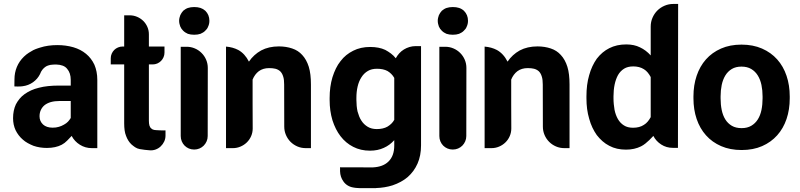

<svg xmlns="http://www.w3.org/2000/svg" viewBox="-20 -770 4158 998"><path d="M457.5 0Q423.3 0 395.3 -17.6Q367.2 -35.2 352.5 -63.5Q341.8 -52.2 329.1 -39.1Q316.4 -25.9 300.8 -17.6Q269 -1 223.6 -1Q186.5 -1 153.8 -12.2Q138.2 -18.6 124 -26.4Q109.9 -34.2 98.6 -44.4Q75.2 -64.5 61 -93.3Q47.9 -121.6 47.9 -155.8Q47.9 -195.8 62.5 -227.5Q70.8 -243.2 81.8 -256.6Q92.8 -270 107.9 -280.8Q123.5 -292 141.8 -300.3Q160.2 -308.6 182.6 -314Q204.6 -319.8 230.5 -322.5Q256.3 -325.2 286.1 -325.2H347.7V-355Q347.7 -390.6 329.1 -412.1Q320.3 -423.3 305.9 -428.7Q291.5 -434.1 272.9 -434.6Q266.1 -434.6 257.1 -434.3Q248 -434.1 241.2 -432.6Q236.8 -431.6 229.7 -429.4Q222.7 -427.2 215.1 -421.9Q207.5 -416.5 200.2 -407.5Q192.9 -398.4 188 -384.8Q175.3 -359.4 151.6 -342.5Q127.9 -325.7 98.1 -321.8Q93.3 -320.8 85.9 -320.6Q78.6 -320.3 71.8 -320.3Q63.5 -320.3 54.7 -320.8H55.2H54.7L55.2 -357.9Q55.2 -391.6 67.6 -421.9Q80.1 -452.1 104.5 -475.6Q117.2 -487.8 129.9 -495.8Q142.6 -503.9 152.8 -509.3Q165 -515.1 175.8 -518.6Q178.7 -519.5 181.6 -520.5Q184.6 -521.5 188 -522.5Q228 -535.6 278.3 -535.6Q322.3 -535.6 361.3 -524.4Q399.4 -513.2 427.2 -490.2Q454.6 -467.8 470.7 -433.6Q478 -416.5 481.9 -396.7Q485.8 -377 485.8 -354V0ZM347.7 -245.1H291Q264.2 -245.1 243.7 -239.3Q224.1 -233.4 210.9 -222.7Q198.7 -212.4 191.9 -197.3Q185.5 -183.1 185.5 -165.5Q185.5 -140.1 203.6 -123Q221.7 -106.4 253.4 -106.4Q262.2 -106.4 270.3 -107.4Q278.3 -108.4 286.1 -110.8Q299.8 -114.7 312.5 -122.1Q318.8 -125.5 324 -129.4Q329.1 -133.3 333.5 -137.7Q337.9 -142.6 341.3 -147.2Q344.7 -151.9 347.7 -156.7Z M781.2 -94.7Q783.2 -94.2 792.2 -93.5Q801.3 -92.8 811.3 -92.5Q821.3 -92.3 829.8 -92Q838.4 -91.8 840.3 -92.3V-65.9Q840.3 -48.8 833.5 -34.4Q826.7 -20 815.4 -9.3Q804.2 1.5 789.1 7.1Q773.9 12.7 757.3 11.2Q745.1 10.3 732.4 8.8Q719.7 7.3 706.1 4.9Q692.9 2.4 682.4 -4.6Q671.9 -11.7 662.6 -20Q645 -37.1 635.3 -63.5Q629.9 -76.7 627.7 -93Q625.5 -109.4 625.5 -128.4V-435.1H555.7V-467.3Q555.7 -479.5 560.5 -490.7Q565.4 -502 573.7 -510.3Q582 -518.6 593.5 -523.4Q605 -528.3 617.7 -528.3H625.5V-690.4H653.8Q674.3 -690.4 692.6 -682.6Q710.9 -674.8 724.6 -661.4Q738.3 -647.9 746.1 -629.9Q753.9 -611.8 753.9 -591.3V-528.3H835V-496.6Q835 -483.9 830.1 -472.7Q825.2 -461.4 816.9 -453.1Q808.6 -444.8 797.4 -439.9Q786.1 -435.1 773.4 -435.1H753.9V-142.1Q753.9 -127.4 756.8 -117.2Q758.8 -112.8 760.7 -108.9Q762.7 -105 766.1 -102.5Q771.5 -96.7 781.2 -94.7Z M1060.1 -417Q1060.1 -439.5 1051.5 -459.5Q1043 -479.5 1027.8 -494.6Q1012.7 -509.8 992.7 -518.3Q972.7 -526.9 950.2 -526.9H919.4V-63Q919.4 -48.3 924.8 -35.4Q930.2 -22.5 939.7 -12.9Q949.2 -3.4 961.9 2Q974.6 7.3 989.3 7.3Q1003.9 7.3 1016.6 2Q1029.3 -3.4 1038.8 -12.9Q1048.3 -22.5 1054 -35.4Q1059.6 -48.3 1059.6 -63ZM917 -690.9Q922.9 -703.6 932.1 -713.9Q937.5 -718.3 943.6 -722.2Q949.7 -726.1 956.5 -728.5Q971.2 -733.4 989.3 -733.4Q1007.8 -733.4 1022 -728.8Q1036.1 -724.1 1047.4 -713.9Q1068.4 -692.9 1068.4 -662.1Q1068.4 -645.5 1062 -632.3Q1059.6 -625.5 1055.7 -620.1Q1051.8 -614.7 1046.9 -610.4Q1042 -605 1035.4 -601.1Q1028.8 -597.2 1022 -594.2Q1007.8 -589.4 989.3 -589.4Q971.2 -589.4 956.5 -594.2Q949.7 -597.2 943.6 -601.1Q937.5 -605 932.1 -610.4Q922.9 -618.7 917 -632.3Q914.6 -639.2 912.8 -646.5Q911.1 -653.8 911.1 -662.1Q911.1 -669.9 912.8 -677Q914.6 -684.1 917 -690.9Z M1154.8 0V-527.8Q1190.4 -524.9 1218.3 -510.3Q1252.9 -491.2 1273.9 -449.7Q1298.8 -486.3 1337.4 -507.8Q1377 -528.8 1429.7 -528.8Q1448.2 -528.8 1465.6 -526.1Q1482.9 -523.4 1498.5 -518.1Q1529.8 -507.8 1550.8 -484.4Q1573.2 -460.4 1585 -422.9Q1590.8 -403.8 1593.5 -381.1Q1596.2 -358.4 1596.2 -330.6V0H1569.3Q1545.9 0 1525.6 -8.8Q1505.4 -17.6 1490.2 -32.7Q1475.1 -47.9 1466.3 -68.4Q1457.5 -88.9 1457.5 -111.8L1457 -330.6Q1457 -343.8 1455.8 -354.2Q1454.6 -364.7 1451.7 -373Q1446.8 -389.2 1436.5 -399.4Q1426.3 -408.7 1411.6 -412.6Q1397.9 -416 1378.9 -416Q1347.2 -416 1325.2 -399.9Q1304.2 -383.8 1293 -356.4V-228.5Q1293 -172.9 1293.5 -102.1Q1293.5 -81.1 1285.4 -62.5Q1277.3 -43.9 1263.2 -30Q1249 -16.1 1230.2 -8.1Q1211.4 0 1190.4 0Z M2168.5 -14.2Q2168.5 39.1 2150.4 80.1Q2141.1 101.1 2128.4 118.4Q2115.7 135.7 2099.1 150.4Q2066.9 177.7 2020.5 193.4Q1980 206.1 1934.6 207.5V208H1851.6Q1847.2 208 1842.8 207.5Q1838.9 207 1835 207Q1831.1 207 1828.6 206.5Q1825.2 206.1 1822.3 205.6Q1819.3 205.1 1816.4 204.6Q1800.3 202.1 1786.9 193.8Q1773.4 185.5 1764.6 172.4Q1748.5 149.9 1747.6 120.6V99.6L1917.5 100.1Q1970.2 97.7 1998.5 70.3Q2029.3 41 2029.3 -13.2V-41.5Q2005.9 -15.1 1975.1 -1.5Q1943.4 13.2 1903.3 13.2Q1854.5 13.2 1815.9 -6.8Q1777.3 -26.4 1750 -62Q1723.6 -96.2 1708 -145Q1693.4 -193.8 1693.4 -250.5V-260.3Q1693.4 -319.8 1708 -368.2Q1715.8 -393.1 1726.1 -414.1Q1736.3 -435.1 1750 -452.1Q1763.7 -470.2 1780 -483.4Q1796.4 -496.6 1815.9 -506.3Q1854.5 -525.9 1903.8 -525.9Q1950.2 -525.9 1982.4 -510.7Q1998 -502.4 2012 -491.9Q2025.9 -481.4 2037.1 -467.3L2037.6 -467.8Q2044.9 -481.4 2055.4 -492.9Q2065.9 -504.4 2079.3 -512.7Q2092.8 -521 2108.2 -525.6Q2123.5 -530.3 2140.6 -530.3H2168.5ZM2029.3 -365.2Q2022.5 -377 2013.7 -385.7Q2004.9 -394.5 1994.1 -400.9Q1972.2 -412.6 1939.5 -412.6Q1911.6 -412.6 1892.6 -401.4Q1872.1 -389.6 1858.9 -368.7Q1845.2 -347.7 1838.9 -320.3Q1832.5 -293.5 1832.5 -260.3V-250.5Q1832.5 -218.8 1838.4 -190.9Q1842.3 -177.2 1846.9 -165.3Q1851.6 -153.3 1858.4 -143.1Q1870.6 -123.5 1891.6 -110.8Q1911.1 -99.1 1938.5 -99.1Q1971.7 -99.1 1994.1 -111.8Q2005.4 -118.7 2014.2 -127.2Q2022.9 -135.7 2029.3 -147Z M2404.3 -417Q2404.3 -439.5 2395.8 -459.5Q2387.2 -479.5 2372.1 -494.6Q2356.9 -509.8 2336.9 -518.3Q2316.9 -526.9 2294.4 -526.9H2263.7V-63Q2263.7 -48.3 2269 -35.4Q2274.4 -22.5 2283.9 -12.9Q2293.5 -3.4 2306.2 2Q2318.8 7.3 2333.5 7.3Q2348.1 7.3 2360.8 2Q2373.5 -3.4 2383.1 -12.9Q2392.6 -22.5 2398.2 -35.4Q2403.8 -48.3 2403.8 -63ZM2261.2 -690.9Q2267.1 -703.6 2276.4 -713.9Q2281.7 -718.3 2287.8 -722.2Q2293.9 -726.1 2300.8 -728.5Q2315.4 -733.4 2333.5 -733.4Q2352.1 -733.4 2366.2 -728.8Q2380.4 -724.1 2391.6 -713.9Q2412.6 -692.9 2412.6 -662.1Q2412.6 -645.5 2406.2 -632.3Q2403.8 -625.5 2399.9 -620.1Q2396 -614.7 2391.1 -610.4Q2386.2 -605 2379.6 -601.1Q2373 -597.2 2366.2 -594.2Q2352.1 -589.4 2333.5 -589.4Q2315.4 -589.4 2300.8 -594.2Q2293.9 -597.2 2287.8 -601.1Q2281.7 -605 2276.4 -610.4Q2267.1 -618.7 2261.2 -632.3Q2258.8 -639.2 2257.1 -646.5Q2255.4 -653.8 2255.4 -662.1Q2255.4 -669.9 2257.1 -677Q2258.8 -684.1 2261.2 -690.9Z M2499 0V-527.8Q2534.7 -524.9 2562.5 -510.3Q2597.2 -491.2 2618.2 -449.7Q2643.1 -486.3 2681.6 -507.8Q2721.2 -528.8 2773.9 -528.8Q2792.5 -528.8 2809.8 -526.1Q2827.1 -523.4 2842.8 -518.1Q2874 -507.8 2895 -484.4Q2917.5 -460.4 2929.2 -422.9Q2935.1 -403.8 2937.7 -381.1Q2940.4 -358.4 2940.4 -330.6V0H2913.6Q2890.1 0 2869.9 -8.8Q2849.6 -17.6 2834.5 -32.7Q2819.3 -47.9 2810.5 -68.4Q2801.8 -88.9 2801.8 -111.8L2801.3 -330.6Q2801.3 -343.8 2800 -354.2Q2798.8 -364.7 2795.9 -373Q2791 -389.2 2780.8 -399.4Q2770.5 -408.7 2755.9 -412.6Q2742.2 -416 2723.1 -416Q2691.4 -416 2669.4 -399.9Q2648.4 -383.8 2637.2 -356.4V-228.5Q2637.2 -172.9 2637.7 -102.1Q2637.7 -81.1 2629.6 -62.5Q2621.6 -43.9 2607.4 -30Q2593.3 -16.1 2574.5 -8.1Q2555.7 0 2534.7 0Z M3504.4 -1.5H3477.1Q3443.8 -1.5 3417 -18.8Q3390.1 -36.1 3376 -63.5Q3375.5 -63.5 3369.9 -57.1Q3364.3 -50.8 3355.2 -42Q3346.2 -33.2 3335 -24.2Q3323.7 -15.1 3312 -9.3Q3277.8 7.8 3233.9 7.8Q3209.5 7.8 3187.7 2.9Q3166 -2 3147 -12.2Q3127.9 -22 3111.8 -36.1Q3095.7 -50.3 3082 -67.9Q3069.3 -85.9 3059.3 -106.9Q3049.3 -127.9 3042.5 -152.8Q3035.2 -177.7 3031.7 -203.9Q3028.3 -230 3028.3 -259.3V-269.5Q3028.3 -299.8 3031.7 -327.1Q3035.2 -354.5 3042.5 -379.4Q3049.3 -404.3 3059.3 -425.5Q3069.3 -446.8 3082 -464.8Q3109.9 -501 3147 -519.5Q3185.5 -539.1 3234.9 -539.1Q3276.4 -539.1 3306.6 -523.9Q3337.9 -509.3 3362.3 -481.9V-631.8Q3362.3 -656.2 3371.6 -677.7Q3380.9 -699.2 3396.7 -715.1Q3412.6 -731 3434.1 -740.2Q3455.6 -749.5 3480 -749.5H3504.9L3503.9 -2ZM3362.3 -369.6Q3355.5 -382.3 3346.9 -392.8Q3338.4 -403.3 3327.1 -410.2Q3304.2 -424.8 3271.5 -424.8Q3243.2 -424.8 3224.1 -413.1Q3204.6 -400.9 3192.4 -379.9Q3180.7 -358.4 3174.8 -330.6Q3168.9 -301.8 3168.9 -269.5V-259.3Q3168.9 -243.2 3170.4 -228.3Q3171.9 -213.4 3174.3 -199.2Q3179.7 -172.4 3191.9 -150.9Q3204.1 -129.9 3223.1 -118.2Q3241.7 -106 3270.5 -106Q3304.7 -106 3327.1 -121.1Q3338.4 -127.9 3346.9 -138.2Q3355.5 -148.4 3362.3 -161.1Z M3584.5 -269Q3584.5 -326.7 3601.1 -376Q3617.7 -425.3 3649.4 -461.2Q3681.2 -497.1 3727.8 -517.6Q3774.4 -538.1 3834 -538.1Q3894 -538.1 3940.9 -517.6Q3987.8 -497.1 4019.8 -461.2Q4051.8 -425.3 4068.4 -376Q4085 -326.7 4085 -269V-258.8Q4085 -200.7 4068.4 -151.6Q4051.8 -102.5 4019.8 -66.7Q3987.8 -30.8 3941.4 -10.5Q3895 9.8 3835 9.8Q3774.9 9.8 3728.3 -10.5Q3681.6 -30.8 3649.7 -66.7Q3617.7 -102.5 3601.1 -151.6Q3584.5 -200.7 3584.5 -258.8ZM3725.6 -258.8Q3725.6 -226.6 3731.4 -198.2Q3737.3 -169.9 3750.2 -149.2Q3763.2 -128.4 3783.9 -116.2Q3804.7 -104 3835 -104Q3864.3 -104 3885 -116.2Q3905.8 -128.4 3918.9 -149.2Q3932.1 -169.9 3938 -198.2Q3943.8 -226.6 3943.8 -258.8V-269Q3943.8 -300.3 3938 -328.4Q3932.1 -356.4 3918.9 -377.7Q3905.8 -398.9 3884.8 -411.4Q3863.8 -423.8 3834 -423.8Q3804.7 -423.8 3783.9 -411.4Q3763.2 -398.9 3750.2 -377.7Q3737.3 -356.4 3731.4 -328.4Q3725.6 -300.3 3725.6 -269Z"/></svg>

Font: Millunium
Style: Bold
Weight: 700
Designer: kolcsarzsolt
Foundry: Kolcsar Szilard Zsolt
Version: Version 2.000980; 2016